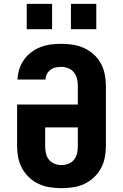

<svg xmlns="http://www.w3.org/2000/svg" viewBox="-20 -971 640 999"><path d="M300 8Q270 8 240 3.5Q210 -1 182.5 -13.5Q155 -26 132.5 -47Q110 -68 95.5 -94Q81 -120 75 -150Q69 -180 69 -210V-427H385V-525Q385 -544 380.5 -562Q376 -580 364.5 -594.5Q353 -609 335 -616Q317 -623 299 -623Q284 -623 269.5 -620Q255 -617 243 -608Q231 -599 224 -585.5Q217 -572 217 -557H71Q72 -585 80.5 -611.5Q89 -638 105 -660.5Q121 -683 143 -699.5Q165 -716 191 -726Q217 -736 244 -739.5Q271 -743 299 -743Q329 -743 359 -738.5Q389 -734 416.5 -721.5Q444 -709 467 -688.5Q490 -668 504.5 -641.5Q519 -615 525 -585Q531 -555 531 -525V-210Q531 -180 525 -150Q519 -120 504.5 -94Q490 -68 467.5 -47Q445 -26 417.5 -13.5Q390 -1 360 3.5Q330 8 300 8ZM300 -112Q318 -112 336 -119Q354 -126 365.5 -140.5Q377 -155 381 -173.5Q385 -192 385 -210V-308H215V-210Q215 -192 219 -173.5Q223 -155 234.5 -140.5Q246 -126 264 -119Q282 -112 300 -112ZM349 -819V-951H481V-819ZM119 -819V-951H251V-819Z"/></svg>

Font: Iosevka SS04 Heavy Extended
Style: Regular
Weight: 900
Width: 7
Monospace: yes
Designer: Belleve Invis
Foundry: Belleve Invis
Version: Version 19.0.0; ttfautohint (v1.8.4)